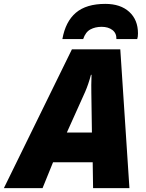

<svg xmlns="http://www.w3.org/2000/svg" viewBox="-76 -968 750 988"><path d="M294 -714H543L590 0H403L401 -133H197L143 0H-56ZM397 -286 394 -491Q393 -525 395 -583H392Q379 -534 362 -495L268 -286ZM466 -948Q544 -948 589 -907Q634 -866 634 -796Q634 -777 630 -767H523Q524 -797 502.5 -813.5Q481 -830 447 -830Q414 -830 389 -816.5Q364 -803 352 -767H245Q261 -857 314.5 -902.5Q368 -948 466 -948Z"/></svg>

Font: Noto Sans Display Black
Style: Italic
Weight: 900
Italic angle: -12°
Designer: Monotype Design team
Foundry: Monotype Imaging Inc.
Version: Version 1.000